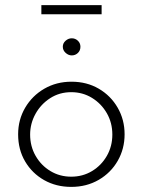

<svg xmlns="http://www.w3.org/2000/svg" viewBox="-20 -724 559 752"><path d="M51 -198Q51 -255 78.5 -302Q106 -349 153.5 -376.5Q201 -404 260 -404Q320 -404 367 -376.5Q414 -349 441 -302Q468 -255 468 -198Q468 -141 441 -94Q414 -47 366.5 -19.5Q319 8 259 8Q200 8 153 -18.5Q106 -45 78.5 -91.5Q51 -138 51 -198ZM98 -197Q98 -151 119.5 -113.5Q141 -76 177.5 -54Q214 -32 259 -32Q304 -32 340.5 -54Q377 -76 398.5 -113.5Q420 -151 420 -197Q420 -243 398.5 -280.5Q377 -318 340.5 -340.5Q304 -363 259 -363Q213 -363 176.5 -339.5Q140 -316 119 -278Q98 -240 98 -197ZM226 -541Q226 -555 237 -564.5Q248 -574 261 -574Q275 -574 285 -564.5Q295 -555 295 -541Q295 -526 285 -516.5Q275 -507 261 -507Q248 -507 237 -517Q226 -527 226 -541ZM142 -704H378V-668H142Z"/></svg>

Font: Synthetic Light
Style: Regular
Weight: 300
Designer: Santiago Orozco
Foundry: Typemade
Version: Version 2.000; ttfautohint (v1.8.4.7-5d5b)